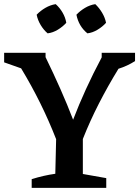

<svg xmlns="http://www.w3.org/2000/svg" viewBox="-25 -907 672 927"><path d="M128 0V-42Q185 -60 242 -68L246 -235Q177 -412 77 -577L-5 -606V-652H195V-631Q233 -553 266.5 -477.5Q300 -402 328 -329Q355 -400 390 -476.5Q425 -553 466 -630V-652H627V-612Q589 -588 547 -575Q496 -492 452.5 -407Q409 -322 375 -236V-67L488 -47V0ZM244 -887Q264 -869 277.5 -845.5Q291 -822 295 -797Q278 -778 254 -763.5Q230 -749 205 -746Q186 -762 171.5 -786Q157 -810 152 -836Q170 -855 194 -869Q218 -883 244 -887ZM435 -887Q454 -869 468 -845.5Q482 -822 487 -797Q470 -778 446 -763.5Q422 -749 397 -746Q355 -780 344 -836Q362 -855 385.5 -869Q409 -883 435 -887Z"/></svg>

Font: Piazzolla SemiBold
Style: Regular
Weight: 600
Designer: Juan Pablo del Peral
Foundry: Huerta Tipografica
Version: Version 1.330